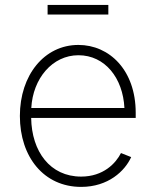

<svg xmlns="http://www.w3.org/2000/svg" viewBox="-20 -732 616 764"><path d="M302.7 11.7C411.1 11.7 477.1 -51.8 502 -106.9L461.4 -123C440.9 -82.5 391.6 -29.3 302.7 -29.3C179.7 -29.3 106 -128.9 104 -262.7H520V-283.2C520 -452.6 415.5 -553.2 292 -553.2C156.2 -553.2 59.1 -433.1 59.1 -270.5C59.1 -107.4 154.8 11.7 302.7 11.7ZM411.1 -712.4H169.4V-674.3H411.1ZM104.5 -302.2C110.8 -420.4 189 -512.2 292 -512.2C397.9 -512.2 469.2 -421.4 475.1 -302.2Z"/></svg>

Font: Raveo ExtraLight
Style: Regular
Weight: 200
Designer: Jakub Foglar, Rasmus Andersson (Inter)
Foundry: Jakubfoglar.com
Version: Version 1.100;Glyphs 3.2.3 (3260)